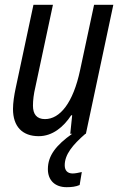

<svg xmlns="http://www.w3.org/2000/svg" viewBox="-20 -556 503 798"><path d="M141 10C198 10 244 -28 276 -77H280L272 0H280C214 47 179 90 179 147C179 193 208 222 257 222C277 222 295 220 311 213L320 159C306 162 293 165 282 165C261 165 249 153 249 131C249 86 282 46 335 0H337L451 -536H371L313 -265C284 -128 229 -61 167 -61C132 -61 117 -82 117 -117C117 -139 120 -165 127 -194L200 -536H119L45 -189C39 -161 34 -129 34 -103C34 -30 73 10 141 10Z"/></svg>

Font: Noto Sans Condensed
Style: Italic
Weight: 400
Width: 3
Italic angle: -12°
Designer: Monotype Design Team
Foundry: Monotype Imaging Inc.
Version: Version 2.013